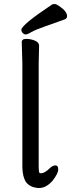

<svg xmlns="http://www.w3.org/2000/svg" viewBox="-20 -906 353 953"><path d="M302 -810Q253 -792 205 -775.5Q157 -759 136.5 -747Q116 -735 108 -735Q100 -735 93 -742Q86 -749 86 -758Q86 -782 239 -884Q243 -886 251.5 -886Q260 -886 275 -875Q313 -849 313 -826Q313 -815 302 -810ZM176 -48Q177 -46 183 -46H185Q203 -47 228 -72Q242 -85 255.5 -85Q269 -85 269 -65Q269 -45 241 -9Q209 27 176 27H166Q129 23 110 -1Q92 -27 91 -75V-590L88 -697Q88 -713 110 -713Q132 -713 153 -704.5Q174 -696 174 -679L172 -590V-78Q172 -53 176 -48Z"/></svg>

Font: LXGW WenKai Lite
Style: Bold
Weight: 700
Designer: LXGW / Fontworks Inc.
Foundry: LXGW / Fontworks Inc.
Version: Version 1.330;April 28, 2024